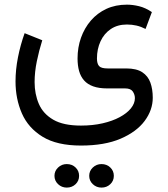

<svg xmlns="http://www.w3.org/2000/svg" viewBox="-20 -394 741 845"><path d="M372.6 379.9Q372.6 401.4 388.4 416.5Q404.3 431.6 426.8 431.6Q449.7 431.6 465.3 416.7Q481 401.9 481 379.9Q481 357.9 465.3 343Q449.7 328.1 426.8 328.1Q404.3 328.1 388.4 343.3Q372.6 358.4 372.6 379.9ZM219.7 379.9Q219.7 401.4 235.6 416.5Q251.5 431.6 273.9 431.6Q296.9 431.6 312.5 416.7Q328.1 401.9 328.1 379.9Q328.1 357.9 312.5 343Q296.9 328.1 273.9 328.1Q251.5 328.1 235.6 343.3Q219.7 358.4 219.7 379.9ZM336.4 246.6Q439.9 246.6 510.3 216.6Q580.6 186.5 616.5 138.4Q652.3 90.3 652.3 36.1Q652.3 -1.5 641.8 -30.5Q631.3 -59.6 606 -76.2Q580.6 -92.8 535.6 -92.8H453.6Q425.3 -92.8 416 -103.3Q406.7 -113.8 406.7 -136.7Q406.7 -178.2 422.4 -212.2Q438 -246.1 467.5 -266.1Q497.1 -286.1 538.6 -286.1Q560.5 -286.1 580.6 -281.5Q600.6 -276.9 620.6 -266.6L648.4 -340.8Q620.1 -359.9 592 -366.7Q564 -373.5 538.6 -373.5Q488.3 -373.5 448.2 -355Q408.2 -336.4 379.9 -303.5Q351.6 -270.5 336.4 -227.8Q321.3 -185.1 321.3 -136.7Q321.3 -106 328.1 -81.5Q335 -57.1 350.1 -40Q365.2 -22.9 390.4 -13.9Q415.5 -4.9 451.7 -4.9H530.8Q555.2 -4.9 564.5 8.8Q573.7 22.5 573.7 38.1Q573.7 61 556.2 82.8Q538.6 104.5 506.8 121.6Q475.1 138.7 431.6 148.7Q388.2 158.7 336.4 158.7Q258.8 158.7 214.4 132.8Q169.9 106.9 151.1 63.5Q132.3 20 132.3 -32.7Q132.3 -77.1 142.1 -124.5Q151.9 -171.9 166 -216.8L88.4 -248Q69.8 -196.3 59.1 -141.8Q48.3 -87.4 48.3 -35.6Q48.3 41 76.4 105.2Q104.5 169.4 167.7 208Q231 246.6 336.4 246.6Z"/></svg>

Font: Vazirmatn RD NL
Style: Regular
Weight: 400
Designer: Saber Rastikerdar
Foundry: Saber Rastikerdar
Version: Version 32.101